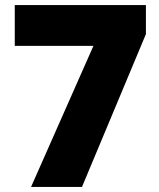

<svg xmlns="http://www.w3.org/2000/svg" viewBox="-20 -734 626 754"><path d="M102 0 347 -554H38V-714H553V-600L302 0Z"/></svg>

Font: Noto Sans Hebrew Black
Style: Regular
Weight: 900
Designer: Monotype Design Team
Foundry: Monotype Imaging Inc.
Version: Version 2.003